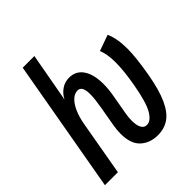

<svg xmlns="http://www.w3.org/2000/svg" viewBox="-232 -902 1047 1047"><g transform="rotate(-45 291.0 -379.0)"><path d="M240 -138Q240 -166 246 -200.5L266 -315.5Q276 -372.5 276 -407Q276 -439 267.5 -455Q259 -471 241 -471Q217.5 -471 196.8 -451.5Q176 -432 160.5 -396.8Q145 -361.5 137 -315.5L81.5 0H-18.5L117.5 -770H207.5L156 -486Q170.5 -515.5 197.2 -534.2Q224 -553 257.5 -553Q310 -553 338.2 -511.2Q366.5 -469.5 366.5 -395.5Q366.5 -356 358.5 -311.5L338.5 -198.5Q333.5 -170.5 333.5 -144.5Q333.5 -110 344 -90Q354.5 -70 376 -70Q407 -70 433.2 -114.5Q459.5 -159 479 -269.5Q496.5 -366 496.5 -432Q496.5 -497 479.5 -536.5L572 -569.5Q595 -516.5 595 -440Q595 -372.5 575 -258.5Q557.5 -158.5 530.5 -99Q503.5 -39.5 466.5 -13.8Q429.5 12 379 12Q318.5 12 279.2 -24Q240 -60 240 -138Z"/></g></svg>

Font: JuliaMono
Style: Bold Italic
Weight: 700
Italic angle: -9°
Monospace: yes
Designer: cormullion
Foundry: corm
Version: Version 0.057; ttfautohint (v1.8.4)